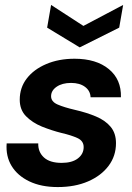

<svg xmlns="http://www.w3.org/2000/svg" viewBox="-20 -746 533 778"><path d="M214 12Q147 12 99 -11Q51 -34 27 -73.5Q3 -113 7 -165H135Q134 -130 158 -108Q182 -86 230 -86Q272 -86 295.5 -104Q319 -122 319 -150Q319 -175 294 -186.5Q269 -198 230 -207Q210 -212 190 -218.5Q170 -225 150 -233Q111 -249 85.5 -275Q60 -301 60 -342Q60 -391 88.5 -428Q117 -465 167.5 -486.5Q218 -508 282 -508Q370 -508 421 -466Q472 -424 470 -352H347Q346 -378 324.5 -394Q303 -410 268 -410Q232 -410 209.5 -394.5Q187 -379 187 -356Q187 -334 213.5 -322.5Q240 -311 283 -301Q331 -290 369 -274Q407 -258 428.5 -232Q450 -206 450 -166Q450 -114 420 -74Q390 -34 337 -11Q284 12 214 12ZM303 -554 171 -634 187 -726 318 -641 479 -726 463 -634Z"/></svg>

Font: Rethink Sans
Style: Bold Italic
Weight: 700
Italic angle: -10°
Designer: The Rethink Sans project authors (Hans Thiessen). DM Sans designed by Colophon Foundry.
Foundry: Rethink Communications LLC
Version: Version 1.001